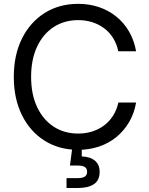

<svg xmlns="http://www.w3.org/2000/svg" viewBox="-20 -758 766 985"><path d="M381.3 10.7Q283.7 10.7 209.2 -35.9Q134.8 -82.5 92.8 -167Q50.8 -251.5 50.8 -363.3Q50.8 -476.1 92.8 -560.3Q134.8 -644.5 209.2 -691.4Q283.7 -738.3 381.3 -738.3Q437.5 -738.3 487.1 -721.7Q536.6 -705.1 576.2 -673.3Q615.7 -641.6 641.8 -596.7Q668 -551.8 678.2 -495.1H586.9Q578.6 -533.7 559.8 -563.5Q541 -593.3 513.7 -613.5Q486.3 -633.8 452.6 -644.3Q418.9 -654.8 381.3 -654.8Q309.6 -654.8 255.1 -619.1Q200.7 -583.5 170.2 -518.3Q139.6 -453.1 139.6 -363.3Q139.6 -273.9 170.4 -208.7Q201.2 -143.6 255.4 -108.2Q309.6 -72.8 381.3 -72.8Q418.9 -72.8 452.6 -83.3Q486.3 -93.8 513.4 -114Q540.5 -134.3 559.6 -163.8Q578.6 -193.4 587.4 -231.9H678.2Q668.5 -175.8 642.1 -131.1Q615.7 -86.4 576.4 -54.4Q537.1 -22.5 487.3 -5.9Q437.5 10.7 381.3 10.7ZM321.3 206.5V155.8H378.4Q403.8 155.8 415.3 147.9Q426.8 140.1 426.8 123.5Q426.8 106.4 415.3 98.9Q403.8 91.3 378.4 91.3H338.9L353.5 -21H399.4V2.4V44.4Q443.8 46.4 467.5 66.7Q491.2 86.9 491.2 123.5Q491.2 166.5 462.2 186.5Q433.1 206.5 378.9 206.5Z"/></svg>

Font: Inter 24pt
Style: Regular
Weight: 400
Designer: Rasmus Andersson
Foundry: rsms
Version: Version 4.001;git-66647c0bb